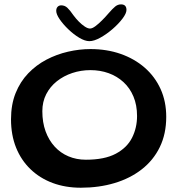

<svg xmlns="http://www.w3.org/2000/svg" viewBox="-20 -826 829 898"><path d="M358 52Q286 52 226.2 29.8Q166.5 7.5 122.8 -34.5Q79 -76.5 55.2 -135.5Q31.5 -194.5 31.5 -268Q31.5 -337 53 -390.5Q74.5 -444 112 -483Q149.5 -522 197.2 -547Q245 -572 298 -584.2Q351 -596.5 403 -596.5Q479.5 -596.5 544 -574Q608.5 -551.5 656.5 -509.8Q704.5 -468 731 -409.8Q757.5 -351.5 757.5 -279.5Q757.5 -200 727.5 -138.2Q697.5 -76.5 643 -34Q588.5 8.5 515.8 30.2Q443 52 358 52ZM381.5 -79Q469 -79 521.5 -107Q574 -135 597.5 -181.5Q621 -228 621 -283.5Q621 -334.5 604.2 -374.5Q587.5 -414.5 557.5 -442Q527.5 -469.5 488 -483.8Q448.5 -498 403 -498Q358.5 -498 318 -484.5Q277.5 -471 246 -446Q214.5 -421 196.2 -385.5Q178 -350 178 -306Q178 -253.5 193.2 -211.8Q208.5 -170 235.8 -140.2Q263 -110.5 300.2 -94.8Q337.5 -79 381.5 -79ZM398 -633.5Q377.5 -633.5 351 -649.2Q324.5 -665 299.8 -688.8Q275 -712.5 259 -736Q243 -759.5 243 -775Q243 -787.5 249.5 -794.2Q256 -801 266.5 -801Q283 -801 295.2 -789.5Q307.5 -778 323.5 -754.5Q334.5 -739.5 348.5 -725.2Q362.5 -711 376.5 -701.8Q390.5 -692.5 401 -692.5Q411.5 -692.5 426.2 -703.5Q441 -714.5 457.2 -730.8Q473.5 -747 487.5 -763.5Q506.5 -785.5 518.8 -795.5Q531 -805.5 546 -805.5Q571.5 -805.5 571.5 -779.5Q571.5 -763.5 553 -739Q534.5 -714.5 506.5 -690.2Q478.5 -666 449.2 -649.8Q420 -633.5 398 -633.5Z"/></svg>

Font: Gluten
Style: Regular
Weight: 400
Designer: Tyler Finck
Foundry: Etcetera Type Company
Version: Version 1.300